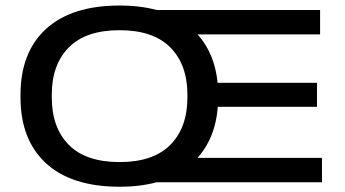

<svg xmlns="http://www.w3.org/2000/svg" viewBox="-20 -676 1278 712"><path d="M423.5 16.5Q246 16.5 151 -70.2Q56 -157 56 -315.5V-324Q56 -482.5 151 -569Q246 -655.5 423.5 -655.5Q599.5 -655.5 694.2 -567.2Q789 -479 789 -324V-315.5Q789 -160.5 694.2 -72Q599.5 16.5 423.5 16.5ZM423.5 -75Q548 -75 611.5 -138.8Q675 -202.5 675 -315V-324.5Q675 -436.5 611.5 -500.2Q548 -564 423.5 -564Q298.5 -564 235.2 -500.2Q172 -436.5 172 -324.5V-315Q172 -202.5 235.2 -138.8Q298.5 -75 423.5 -75ZM541.5 0V-90.5H1174V0ZM734 -280V-369H1155.5V-280ZM548.5 -548.5V-639H1167V-548.5Z"/></svg>

Font: Anek Latin Expanded Medium
Style: Regular
Weight: 500
Width: 7
Designer: Yesha Goshar
Foundry: Ek Type
Version: Version 1.003